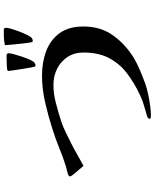

<svg xmlns="http://www.w3.org/2000/svg" viewBox="81 -914 837 1040"><g transform="rotate(-90 500.0 -394.5)"><path d="M876 -361Q876 -270 829.5 -203.5Q783 -137 708 -90Q676 -71 640.5 -56Q605 -41 570 -28Q549 -20 516 -12.5Q483 -5 450 -0.5Q417 4 394 4Q391 4 383.5 3Q376 2 376 -3Q376 -9 381.5 -12.5Q387 -16 391 -17Q420 -26 447.5 -33.5Q475 -41 502 -54Q571 -86 623.5 -126.5Q676 -167 705.5 -224Q735 -281 735 -361Q735 -411 711 -447.5Q687 -484 647.5 -504Q608 -524 560 -524Q511 -524 460 -510.5Q409 -497 362 -482Q332 -472 304 -458Q276 -444 247 -430Q215 -414 184 -396Q153 -378 121 -361Q117 -367 103 -382.5Q89 -398 76.5 -413.5Q64 -429 64 -434Q64 -441 75.5 -445Q87 -449 101 -452Q115 -455 120 -457Q170 -473 219 -493Q268 -513 319 -529Q387 -551 462.5 -568.5Q538 -586 610 -586Q683 -586 743.5 -563Q804 -540 840 -490.5Q876 -441 876 -361ZM731 -766Q731 -757 725.5 -736.5Q720 -716 712 -692.5Q704 -669 695.5 -650.5Q687 -632 680 -627Q672 -621 666 -621Q661 -621 659.5 -624Q658 -627 657 -631Q656 -634 652.5 -654Q649 -674 645 -699.5Q641 -725 638 -745Q635 -765 635 -768Q635 -773 641 -774Q649 -776 664 -776.5Q679 -777 694.5 -777.5Q710 -778 718 -778Q731 -778 731 -766ZM869 -781Q869 -772 863 -751.5Q857 -731 848 -707.5Q839 -684 829.5 -665Q820 -646 813 -641Q806 -636 799 -636Q794 -636 792.5 -638.5Q791 -641 790 -645Q789 -648 786.5 -668Q784 -688 781.5 -712.5Q779 -737 777 -757.5Q775 -778 775 -782Q775 -788 781 -788Q799 -792 819 -792.5Q839 -793 857 -793Q869 -793 869 -781Z"/></g></svg>

Font: Kaisei Opti
Style: Bold
Weight: 700
Designer: Font-Kai, 金井和夫
Foundry: KAZUO KANAI
Version: Version 5.003